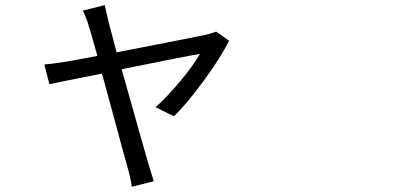

<svg xmlns="http://www.w3.org/2000/svg" viewBox="-20 -632 1540 742"><path d="M450.2 -364.3Q553.7 6.8 574.2 68.4L489.3 89.8Q485.4 58.6 473.6 17.6Q467.8 -2 452.1 -60.5Q436.5 -119.1 413.1 -204.6Q389.6 -290 374 -347.7Q220.7 -317.4 170.9 -306.6L151.4 -382.8Q179.7 -384.8 234.4 -393.6Q240.2 -394.5 257.3 -397.5Q274.4 -400.4 302.7 -405.8Q331.1 -411.1 356.4 -416Q333 -500 323.2 -531.2Q314.5 -562.5 299.8 -590.8L384.8 -612.3Q385.7 -608.4 399.4 -547.9L430.7 -429.7Q737.3 -489.3 777.3 -498Q806.6 -505.9 815.4 -509.8L865.2 -474.6Q834 -411.1 769 -322.3Q704.1 -233.4 652.3 -182.6L581.1 -217.8Q626 -257.8 676.3 -317.9Q726.6 -377.9 752.9 -423.8Q683.6 -412.1 450.2 -364.3Z"/></svg>

Font: Bpmf Zihi Sans Regular
Style: Regular
Weight: 400
Foundry: But Ko
Version: Version 1.320